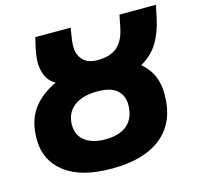

<svg xmlns="http://www.w3.org/2000/svg" viewBox="-108 -830 1022 987"><g transform="rotate(-15 402.5 -336.5)"><path d="M34 -204Q34 -300 77.5 -361.5Q121 -423 204 -461Q171 -478 156 -511.5Q141 -545 141 -582Q141 -618 151 -663L163 -714H351L344 -669Q343 -663 341 -648.5Q339 -634 339 -615Q339 -573 364.5 -545Q390 -517 443 -517Q511 -517 547.5 -549Q584 -581 597 -645L611 -714H805L791 -648Q776 -574 743 -520Q710 -466 652 -434Q695 -396 712 -354Q729 -312 729 -259Q729 -112 636 -35.5Q543 41 369 41Q206 41 120 -25.5Q34 -92 34 -204ZM535 -256Q535 -303 502.5 -332.5Q470 -362 399 -362Q317 -362 272.5 -326.5Q228 -291 228 -229Q228 -173 268 -143Q308 -113 375 -113Q454 -113 494.5 -150Q535 -187 535 -256Z"/></g></svg>

Font: Noto Sans Display Black
Style: Italic
Weight: 900
Italic angle: -12°
Designer: Monotype Design team
Foundry: Monotype Imaging Inc.
Version: Version 1.000